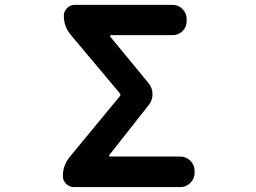

<svg xmlns="http://www.w3.org/2000/svg" viewBox="-20 -760 1040 780"><path d="M280.3 0Q261.7 0 248.5 -13.2Q235.4 -26.4 235.4 -44.9Q235.4 -88.9 263.7 -123L466.8 -369.1Q471.7 -375 466.8 -380.9L267.6 -618.2Q239.3 -652.3 239.3 -696.3Q239.3 -713.9 252.4 -727.1Q265.6 -740.2 283.2 -740.2H680.7Q705.1 -740.2 721.7 -723.1Q738.3 -706.1 738.3 -682.6V-674.8Q738.3 -650.4 721.7 -633.8Q705.1 -617.2 680.7 -617.2H430.7Q428.7 -617.2 427.7 -615.2Q426.8 -613.3 427.7 -611.3L583 -422.9Q599.6 -402.3 599.6 -377Q599.6 -352.5 584 -333L423.8 -129.9Q422.9 -127.9 423.8 -126Q424.8 -124 426.8 -124H712.9Q736.3 -124 753.4 -106.9Q770.5 -89.8 770.5 -66.4V-57.6Q770.5 -34.2 753.4 -17.1Q736.3 0 712.9 0Z"/></svg>

Font: Gen Jyuu Gothic Monospace Bold
Style: Bold
Weight: 700
Designer: [Source Han Sans]
Ryoko NISHIZUKA  (kana & ideographs); Paul D. Hunt (Latin, Greek & Cyrillic); Wenlong ZHANG  (bopomofo
Version: Version 1.002.20150607